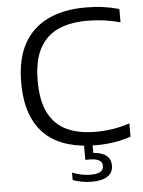

<svg xmlns="http://www.w3.org/2000/svg" viewBox="-62 -799 788 1055"><g transform="rotate(-5 332.0 -271.5)"><path d="M441 9.5Q355 9.5 285.2 -11.5Q215.5 -32.5 165.8 -77.5Q116 -122.5 89 -194.5Q62 -266.5 62 -368.5Q62 -498 108.5 -582.2Q155 -666.5 241.8 -708Q328.5 -749.5 449 -749.5Q501 -749.5 545.5 -743.5Q590 -737.5 634.5 -725V-651.5Q591.5 -663.5 546.2 -669.8Q501 -676 453 -676Q356.5 -676 289.5 -644.8Q222.5 -613.5 187.8 -546Q153 -478.5 153 -370.5Q153 -258 188.5 -190.8Q224 -123.5 289.5 -93.8Q355 -64 445.5 -64Q494 -64 539 -70.8Q584 -77.5 634.5 -94V-20.5Q589.5 -5.5 541.8 2Q494 9.5 441 9.5ZM401.5 207.5Q374.5 207.5 347.2 202.5Q320 197.5 297 189V148Q325.5 159 350 163.8Q374.5 168.5 398.5 168.5Q433 168.5 451.2 158.5Q469.5 148.5 469.5 126.5Q469.5 104.5 451.2 94.5Q433 84.5 398 84.5H376V-10H423V68.5L407 50Q460.5 50 489.8 69.8Q519 89.5 519 128.5Q519 167.5 488.2 187.5Q457.5 207.5 401.5 207.5Z"/></g></svg>

Font: Encode Sans SC Expanded
Style: Regular
Weight: 400
Width: 7
Designer: Multiple Designers
Foundry: Impallari Type
Version: Version 3.002